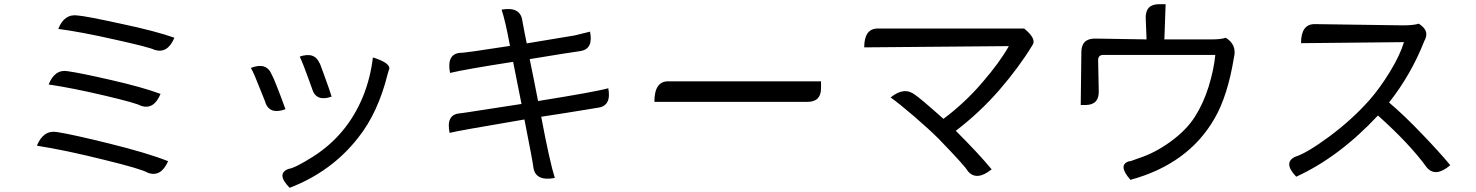

<svg xmlns="http://www.w3.org/2000/svg" viewBox="-20 -821 7040 916"><path d="M258 -683Q287 -757 352 -747Q391 -744 556 -708Q722 -673 812 -641Q780 -564 718 -583Q692 -596 529 -632Q366 -669 258 -683ZM212 -418Q242 -493 305 -481Q363 -473 511 -439Q660 -405 746 -373Q714 -296 653 -316Q632 -329 479 -365Q327 -401 212 -418ZM156 -126Q187 -202 252 -191Q320 -181 502 -136Q684 -91 782 -52Q748 25 687 4Q656 -15 475 -59Q295 -104 156 -126Z M1410 -551Q1483 -576 1506 -516Q1497 -544 1525 -467Q1553 -391 1562 -360Q1488 -334 1469 -397Q1480 -367 1453 -442Q1426 -517 1410 -551ZM1759 -547Q1845 -520 1837 -490H1836Q1831 -472 1830 -470Q1784 -283 1688 -163Q1562 -2 1362 75Q1296 8 1356 -15Q1387 -19 1474 -74Q1637 -178 1712 -361Q1748 -451 1759 -547ZM1177 -497Q1251 -526 1276 -466Q1290 -442 1342 -300Q1266 -272 1245 -334Q1255 -312 1223 -391Q1192 -471 1177 -497Z M2413 -602Q2391 -722 2373 -775Q2463 -791 2472 -722Q2484 -656 2493 -614Q2689 -646 2722 -652L2795 -670Q2812 -586 2747 -577Q2714 -573 2507 -539Q2523 -463 2547 -339Q2822 -383 2882 -400Q2898 -316 2833 -307Q2874 -314 2777 -298Q2681 -282 2562 -264Q2603 -47 2627 28Q2536 45 2525 -20Q2524 -38 2482 -251Q2157 -196 2125 -187Q2107 -274 2172 -280L2202 -284Q2257 -292 2468 -325Q2450 -414 2428 -526Q2197 -490 2127 -473Q2110 -563 2175 -569Q2189 -567 2413 -602Z M3102 -335Q3102 -433 3167 -433H3897V-400Q3897 -335 3832 -335H3102Z M4866 -685Q4929 -634 4904 -603Q4842 -501 4748 -392Q4654 -284 4540 -197Q4653 -84 4711 -13Q4638 45 4597 -5Q4585 -28 4458 -159Q4413 -204 4341 -266Q4269 -328 4229 -356Q4294 -409 4345 -369Q4370 -353 4481 -254Q4583 -330 4666 -427Q4750 -524 4793 -601L4103 -595Q4103 -685 4168 -685H4866Z M5541 -801 5535 -633H5759Q5807 -633 5828 -641Q5882 -607 5867 -547Q5837 -363 5774 -255Q5649 -38 5373 37Q5308 -38 5372 -53Q5356 -45 5412 -66Q5490 -91 5564 -145Q5639 -199 5680 -263Q5721 -327 5746 -407Q5771 -488 5778 -559H5244Q5219 -559 5219 -534L5222 -385Q5223 -320 5158 -320H5136L5139 -572Q5139 -637 5204 -637L5450 -633L5446 -736Q5445 -801 5510 -801Z M6761 -699Q6800 -669 6775 -625Q6712 -465 6607 -332Q6681 -269 6763 -183Q6845 -98 6899 -33Q6829 27 6787 -22Q6706 -134 6554 -270Q6368 -71 6164 22Q6100 -45 6159 -73Q6214 -90 6321 -169Q6429 -249 6512 -342Q6564 -401 6612 -480Q6660 -559 6678 -620L6187 -615Q6187 -706 6252 -706L6674 -700Q6723 -700 6749 -708Z"/></svg>

Font: Swei Toothpaste CJK TC
Style: Regular
Weight: 400
Version: Version 1.0